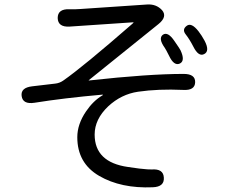

<svg xmlns="http://www.w3.org/2000/svg" viewBox="-20 -786 1040 852"><path d="M323 -177Q323 -235 362 -292Q394 -339 435 -363Q439 -366 434 -366Q264 -351 133 -330Q81 -322 76 -360Q71 -397 123 -403L225 -415Q244 -417 260 -428Q349 -490 568 -681L571 -684Q575 -687 570 -687L289 -668Q237 -665 236 -706Q236 -747 288 -745Q311 -744 336 -746L632 -766Q673 -769 699 -741Q724 -712 683 -679L375 -431Q371 -428 376 -429Q639 -458 795 -458Q847 -458 846 -421Q845 -384 793 -387Q682 -392 593 -379Q518 -368 460 -314Q400 -257 400 -189Q400 -66 548 -45Q573 -41 598 -38Q643 -33 653 -34Q705 -38 707 2Q710 43 658 45Q517 51 420 -5.5Q323 -62 323 -177ZM778 -504Q752 -492 730 -539Q716 -567 711 -574Q681 -616 703 -632Q725 -647 754 -604Q779 -568 781 -563Q803 -516 778 -504ZM886 -546Q861 -533 838 -579Q821 -612 804 -633.5Q787 -655 808 -671Q829 -688 861 -647Q875 -629 888 -605Q912 -559 886 -546Z"/></svg>

Font: Resource Han Rounded KR
Style: Regular
Weight: 400
Designer: Cyano Hao (round all glyphs); Ryoko NISHIZUKA 西塚涼子 (kana, bopomofo & ideographs); Paul D. Hunt (Latin, Greek & Cyrillic)
Foundry: Cyano Hao
Version: 0.990